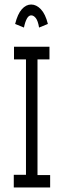

<svg xmlns="http://www.w3.org/2000/svg" viewBox="-20 -830 290 850"><path d="M41 0V-56H95V-567H42V-623H199V-567H146V-55H202V0ZM86 -708 47 -724Q58 -768 76.5 -789Q95 -810 118 -810Q141 -810 161 -789Q181 -768 192 -724L153 -708Q148 -738 138.5 -750Q129 -762 118 -762Q107 -762 99 -747.5Q91 -733 86 -708Z"/></svg>

Font: Inconsolata UltraCondensed
Style: Regular
Weight: 400
Width: 1
Monospace: yes
Designer: Raph Levien, Cyreal, Brenton Simpson
Foundry: Raph Levien, Cyreal, Google
Version: Version 3.001; ttfautohint (v1.8.2.53-6de2)